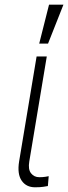

<svg xmlns="http://www.w3.org/2000/svg" viewBox="-20 -784 288 811"><path d="M134.6 -545.5H177.6L103.7 -101.9Q98 -68.5 111.2 -52Q124.3 -35.5 146 -35.5Q160.9 -35.5 171.9 -37.3Q182.9 -39.1 185.7 -39.8L182.2 1.8Q176.8 2.8 163.2 5Q149.5 7.1 128.2 7.1Q90.9 7.1 71.6 -20.8Q52.2 -48.7 60.7 -101.9ZM145.6 -599.8 187.1 -764.2H247.9L182.9 -599.8Z"/></svg>

Font: Inter UI Extra Light
Style: Italic
Weight: 200
Italic angle: -9.39999°
Designer: Rasmus Andersson
Foundry: rsms
Version: 3.2;8d6f07862